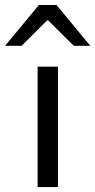

<svg xmlns="http://www.w3.org/2000/svg" viewBox="-70 -755 384 775"><path d="M81.9 0V-486H164V0ZM-49.6 -570 86.8 -734.7H158.3L294.6 -570H227.8L124.5 -672.8H120.5L17.2 -570Z"/></svg>

Font: Source Sans 3
Style: Regular
Weight: 200
Designer: Paul D. Hunt
Foundry: Adobe
Version: Version 3.046;hotconv 1.0.118;makeotfexe 2.5.65603